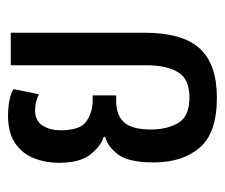

<svg xmlns="http://www.w3.org/2000/svg" viewBox="-62 -502 573 490"><g transform="rotate(-90 225.0 -257.5)"><path d="M220 9Q130 9 92.5 -35Q55 -79 55 -152Q55 -217 75.5 -243.5Q96 -270 120 -276V-280Q97 -287 75.5 -313.5Q54 -340 54 -395Q54 -428 65.5 -457.5Q77 -487 103.5 -505.5Q130 -524 174 -524Q194 -524 213 -520.5Q232 -517 242 -510L229 -445Q222 -449 211 -452Q200 -455 188 -455Q162 -455 149.5 -436.5Q137 -418 137 -389Q137 -339 160.5 -323.5Q184 -308 212 -308H226V-248H212Q175 -248 157 -227.5Q139 -207 139 -159Q139 -119 155.5 -90Q172 -61 221 -61Q268 -61 285.5 -90.5Q303 -120 303 -172V-517H386V-177Q386 -79 346 -35Q306 9 220 9Z"/></g></svg>

Font: Noto Sans Thai UI ExtCond
Style: Regular
Weight: 400
Width: 2
Designer: Monotype Design Team
Foundry: Monotype Imaging Inc.
Version: Version 2.000